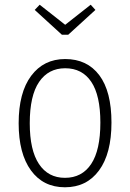

<svg xmlns="http://www.w3.org/2000/svg" viewBox="-20 -782 551 813"><path d="M452 -263Q452 -132 399.5 -60.5Q347 11 255 11Q163 11 111 -60.5Q59 -132 59 -260Q59 -390 112 -461Q165 -532 256 -532Q349 -532 400.5 -463.5Q452 -395 452 -263ZM106 -260Q106 -146 145 -87.5Q184 -29 255 -29Q327 -29 366 -87.5Q405 -146 405 -263Q405 -378 366.5 -435.5Q328 -493 256 -493Q185 -493 145.5 -435Q106 -377 106 -260ZM364 -762 384 -740 269 -635H242L127 -740L148 -762L256 -677Z"/></svg>

Font: Fira Sans Condensed ExtraLight
Style: Regular
Weight: 275
Width: 3
Designer: Carrois Corporate & Edenspiekermann AG
Foundry: Carrois Corporate GbR & Edenspiekermann AG
Version: Version 4.203